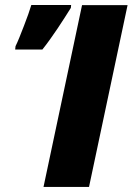

<svg xmlns="http://www.w3.org/2000/svg" viewBox="-20 -734 521 754"><path d="M150.9 0 302.2 -713.9H481L329.6 0ZM39.6 -539.6 41 -552.7Q47.9 -566.4 56.4 -587.6Q64.9 -608.9 74.2 -632.8Q83.5 -656.7 91.1 -678.2Q98.6 -699.7 103 -714.4H259.3L258.3 -703.1Q246.6 -684.6 233.4 -663.8Q220.2 -643.1 206.1 -622.1Q191.9 -601.1 177 -580.1Q162.1 -559.1 146.5 -539.6Z"/></svg>

Font: Open Sans SemiCondensed ExtraBold
Style: Italic
Weight: 800
Width: 4
Italic angle: -12°
Designer: Monotype Design Team
Foundry: Monotype Imaging Inc.
Version: Version 3.003